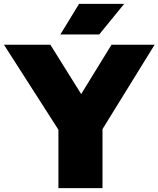

<svg xmlns="http://www.w3.org/2000/svg" viewBox="-52 -971 818 991"><path d="M249.5 0V-301.5L-31.5 -740H208L367 -485.5L523.5 -740H746L477 -304.5V0ZM259.5 -793 356 -951H589L460 -793Z"/></svg>

Font: Encode Sans Semi Expanded Black
Style: Regular
Weight: 900
Width: 6
Designer: Multiple Designers
Foundry: Impallari Type
Version: Version 3.000; ttfautohint (v1.8.3) -l 8 -r 50 -G 200 -x 14 